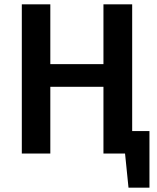

<svg xmlns="http://www.w3.org/2000/svg" viewBox="-20 -711 728 889"><path d="M592 -104H672V158H575L559 0H459V-309H213V0H81V-691H213V-414H459V-691H592Z"/></svg>

Font: FiraGO Medium
Style: Regular
Weight: 500
Designer: bBox Type
Foundry: bBox Type GmbH
Version: Version 1.001;PS 001.001;hotconv 1.0.88;makeotf.lib2.5.64775